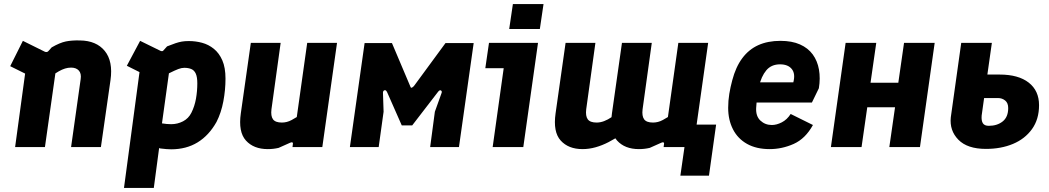

<svg xmlns="http://www.w3.org/2000/svg" viewBox="-20 -720 5137 940"><path d="M54 0 115 -448 177 -323 30 -396 92 -520 199 -467Q210 -462 217 -470L233 -488Q273 -511 302 -517Q331 -523 371 -522Q452 -521 493 -470.5Q534 -420 521 -328L474 0H328L375 -333Q379 -360 366 -374.5Q353 -389 328 -389Q313 -389 298.5 -384.5Q284 -380 268 -371Q252 -362 232 -349L254 -381L200 0Z M587 200 663 -367 601 -398 666 -520 766 -471Q776 -467 780 -473L798 -493Q823 -503 839.5 -508.5Q856 -514 870.5 -516.5Q885 -519 905 -519Q938 -519 969.5 -510.5Q1001 -502 1027 -481Q1053 -460 1068.5 -424.5Q1084 -389 1084 -335Q1084 -280 1073.5 -224Q1063 -168 1040 -123Q1003 -57 947.5 -23Q892 11 818 11Q807 11 795 10Q783 9 766 7L759 5L733 200ZM818 -112Q849 -112 876 -126Q903 -140 917 -168Q933 -200 939.5 -237Q946 -274 946 -312Q946 -343 938.5 -359.5Q931 -376 916.5 -382Q902 -388 882 -388Q869 -388 853 -382Q837 -376 807 -361L773 -116Q797 -112 818 -112Z M1291 10Q1222 10 1184 -32Q1146 -74 1159 -165L1208 -510H1354L1309 -185Q1305 -152 1316.5 -136Q1328 -120 1360 -120Q1372 -120 1384 -123Q1396 -126 1408 -132.5Q1420 -139 1433 -147L1484 -510H1630L1558 0H1412L1414 -16Q1415 -22 1410.5 -23Q1406 -24 1400 -21Q1386 -15 1372 -8.5Q1358 -2 1344 4Q1331 7 1318 8.5Q1305 10 1291 10Z M1693 0 1765 -509H1899L1990 -294Q1992 -288 1998.5 -292Q2005 -296 2009 -302L2161 -509H2299L2227 0H2086L2109 -173L2142 -265Q2145 -273 2139 -277Q2133 -281 2125 -271L1998 -106H1947L1876 -267Q1870 -281 1862 -278Q1854 -275 1855 -263L1858 -173L1834 0Z M2392 0 2446 -386H2356L2374 -510H2614L2542 0ZM2473 -578 2491 -700H2641L2623 -578Z M3311 140 3342 -76 3333 -110H3486L3451 140ZM3108 10Q3039 10 3001 -32Q2963 -74 2976 -165L3025 -510H3171L3126 -185Q3122 -152 3133.5 -136Q3145 -120 3177 -120Q3189 -120 3201 -123Q3213 -126 3225 -132.5Q3237 -139 3250 -147L3301 -510H3447L3375 0H3229L3231 -16Q3232 -22 3227.5 -23Q3223 -24 3217 -21Q3203 -15 3189 -8.5Q3175 -2 3161 4Q3148 7 3135 8.5Q3122 10 3108 10ZM2832 10Q2763 10 2725 -32Q2687 -74 2700 -165L2749 -510H2895L2850 -185Q2846 -152 2857.5 -136Q2869 -120 2901 -120Q2919 -120 2937.5 -127Q2956 -134 2975 -147L3019 -60Q2990 -40 2959 -24Q2928 -8 2896 1Q2864 10 2832 10Z M3748 10Q3683 10 3637.5 -15.5Q3592 -41 3568.5 -87Q3545 -133 3545 -192Q3545 -227 3550.5 -260.5Q3556 -294 3565 -327Q3582 -392 3614 -435Q3646 -478 3692.5 -499Q3739 -520 3801 -520Q3857 -520 3896.5 -502.5Q3936 -485 3959 -453.5Q3982 -422 3989.5 -379.5Q3997 -337 3989 -288L3955 -218H3656L3668 -317H3864Q3875 -359 3856.5 -382Q3838 -405 3799 -405Q3756 -405 3731.5 -375.5Q3707 -346 3696 -297Q3691 -275 3687.5 -249Q3684 -223 3682 -191Q3680 -151 3703 -129.5Q3726 -108 3759 -108Q3782 -108 3807.5 -121Q3833 -134 3851 -162L3960 -108Q3923 -41 3866 -15.5Q3809 10 3748 10Z M4048 0 4120 -510H4270L4242 -315H4378L4406 -510H4556L4484 0H4334L4362 -195H4226L4198 0Z M4807 9Q4716 9 4672 -36Q4628 -81 4635 -146L4686 -510H4836L4814 -355H4874Q4966 -355 5016.5 -315.5Q5067 -276 5067 -205Q5067 -136 5032.5 -88Q4998 -40 4939.5 -15.5Q4881 9 4807 9ZM4821 -104Q4862 -104 4889 -125.5Q4916 -147 4916 -191Q4916 -216 4901 -228Q4886 -240 4866 -240H4798L4786 -154Q4784 -129 4792 -116.5Q4800 -104 4821 -104Z"/></svg>

Font: Finlandica
Style: Italic
Weight: 400
Italic angle: -8°
Designer: Niklas Ekholm, Juho Hiilivirta, Jaakko Suomalainen
Foundry: Helsinki Type Studio
Version: Version 1.064